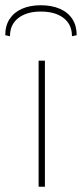

<svg xmlns="http://www.w3.org/2000/svg" viewBox="-49 -711 312 731"><path d="M122 -480V0H98V-480ZM-11 -573 -29 -577Q-29 -613 -12.5 -638.5Q4 -664 34.5 -677.5Q65 -691 106 -691Q148 -691 179 -677.5Q210 -664 226.5 -638.5Q243 -613 243 -577L225 -573Q225 -618 193 -642.5Q161 -667 106 -667Q53 -667 21 -642.5Q-11 -618 -11 -573Z"/></svg>

Font: Exo 2 Thin
Style: Regular
Weight: 250
Designer: Natanael Gama
Foundry: Natanael Gama
Version: Version 2.010